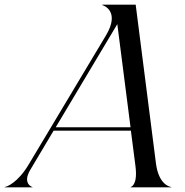

<svg xmlns="http://www.w3.org/2000/svg" viewBox="-124 -800 789 820"><path d="M-104 0H15V-1C13.5 -1 -30 -15.5 5.5 -75L105 -242H435L454.5 -91C465 -9.5 436 -1.5 434 -1.5V0H607.5V-1.5C602 -1.5 553.5 -11 542 -102.5L455.5 -780H313V-778C316 -778 391 -753.5 329 -649.5L-1.5 -97.5C-47.5 -20 -95.5 -1.5 -104 -1.5ZM114 -256.5 377 -697 433.5 -256.5Z"/></svg>

Font: Beautique Display Italic
Style: Regular
Weight: 400
Italic angle: -12°
Designer: Nhat-Quang Ngo
Version: Version 1.100;Glyphs 3.2.3 (3260)